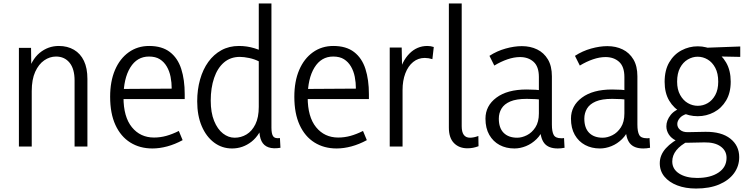

<svg xmlns="http://www.w3.org/2000/svg" viewBox="-20 -845 4310 1107"><path d="M410 0V-381Q410 -448 381 -483.5Q352 -519 303 -519Q267 -519 235 -497Q203 -475 183 -431Q163 -387 163 -320V0H89V-569H159L161 -416H138Q160 -500 208.5 -540Q257 -580 319 -580Q369 -580 406.5 -558Q444 -536 464 -494Q484 -452 484 -390V0Z M859 11Q786 11 731 -23.5Q676 -58 645.5 -124.5Q615 -191 615 -287Q615 -376 643 -441.5Q671 -507 722 -543.5Q773 -580 840 -580Q914 -580 959.5 -545Q1005 -510 1025 -447.5Q1045 -385 1045 -302V-274H656L657 -332L970 -334Q970 -369 963.5 -402Q957 -435 941.5 -461.5Q926 -488 901.5 -503.5Q877 -519 839 -519Q770 -519 731 -455.5Q692 -392 692 -284Q692 -171 740.5 -111.5Q789 -52 868 -52Q904 -52 938.5 -61.5Q973 -71 1011 -90L1033 -37Q989 -13 944.5 -1Q900 11 859 11Z M1545 -825V-109Q1545 -73 1555 -59Q1565 -45 1594 -49L1597 7Q1556 14 1528.5 4.5Q1501 -5 1488 -31Q1475 -57 1475 -102V-147H1504Q1480 -67 1430 -28Q1380 11 1318 11Q1260 11 1214.5 -23Q1169 -57 1143 -118Q1117 -179 1117 -261Q1117 -328 1133.5 -386.5Q1150 -445 1181 -488Q1212 -531 1256.5 -555.5Q1301 -580 1358 -580Q1404 -580 1446.5 -567Q1489 -554 1525 -533L1475 -490Q1448 -504 1417 -510.5Q1386 -517 1363 -517Q1309 -517 1271.5 -485Q1234 -453 1214.5 -395.5Q1195 -338 1195 -265Q1195 -196 1214.5 -148Q1234 -100 1265.5 -75.5Q1297 -51 1333 -51Q1370 -51 1401.5 -70Q1433 -89 1452.5 -128.5Q1472 -168 1472 -229V-825Z M1921 11Q1848 11 1793 -23.5Q1738 -58 1707.5 -124.5Q1677 -191 1677 -287Q1677 -376 1705 -441.5Q1733 -507 1784 -543.5Q1835 -580 1902 -580Q1976 -580 2021.5 -545Q2067 -510 2087 -447.5Q2107 -385 2107 -302V-274H1718L1719 -332L2032 -334Q2032 -369 2025.5 -402Q2019 -435 2003.5 -461.5Q1988 -488 1963.5 -503.5Q1939 -519 1901 -519Q1832 -519 1793 -455.5Q1754 -392 1754 -284Q1754 -171 1802.5 -111.5Q1851 -52 1930 -52Q1966 -52 2000.5 -61.5Q2035 -71 2073 -90L2095 -37Q2051 -13 2006.5 -1Q1962 11 1921 11Z M2227 0V-571H2296L2299 -416H2280Q2297 -492 2340.5 -536Q2384 -580 2444 -580Q2454 -580 2463 -578.5Q2472 -577 2481 -574L2473 -504Q2450 -511 2429 -511Q2391 -511 2362 -487.5Q2333 -464 2317 -422Q2301 -380 2301 -326V0Z M2568 -109V-825H2642V-117Q2642 -84 2654 -67.5Q2666 -51 2690 -51Q2700 -51 2712.5 -53.5Q2725 -56 2738 -61L2739 -2Q2723 4 2707.5 7Q2692 10 2675 10Q2627 10 2597.5 -20Q2568 -50 2568 -109Z M3094 -115 3116 -110Q3101 -70 3073.5 -43Q3046 -16 3012.5 -2.5Q2979 11 2946 11Q2898 11 2860.5 -9Q2823 -29 2801 -67.5Q2779 -106 2779 -161Q2779 -235 2842 -282Q2905 -329 3016 -329Q3043 -329 3068 -327.5Q3093 -326 3116 -321V-268Q3091 -272 3068.5 -273.5Q3046 -275 3017 -275Q2957 -275 2922 -260Q2887 -245 2871.5 -219Q2856 -193 2856 -161Q2856 -107 2884 -79Q2912 -51 2962 -51Q2989 -51 3018 -65.5Q3047 -80 3067 -111Q3087 -142 3087 -191V-401Q3087 -461 3056.5 -488.5Q3026 -516 2978 -516Q2944 -516 2906 -503Q2868 -490 2830 -467L2802 -523Q2845 -551 2895 -565Q2945 -579 2989 -579Q3038 -579 3077 -560Q3116 -541 3139 -502.5Q3162 -464 3162 -405V-127Q3162 -86 3172.5 -67Q3183 -48 3215 -48Q3219 -48 3223 -48Q3227 -48 3232 -49L3235 7Q3225 9 3215 10Q3205 11 3196 11Q3142 11 3118 -19.5Q3094 -50 3094 -115Z M3587 -115 3609 -110Q3594 -70 3566.5 -43Q3539 -16 3505.5 -2.5Q3472 11 3439 11Q3391 11 3353.5 -9Q3316 -29 3294 -67.5Q3272 -106 3272 -161Q3272 -235 3335 -282Q3398 -329 3509 -329Q3536 -329 3561 -327.5Q3586 -326 3609 -321V-268Q3584 -272 3561.5 -273.5Q3539 -275 3510 -275Q3450 -275 3415 -260Q3380 -245 3364.5 -219Q3349 -193 3349 -161Q3349 -107 3377 -79Q3405 -51 3455 -51Q3482 -51 3511 -65.5Q3540 -80 3560 -111Q3580 -142 3580 -191V-401Q3580 -461 3549.5 -488.5Q3519 -516 3471 -516Q3437 -516 3399 -503Q3361 -490 3323 -467L3295 -523Q3338 -551 3388 -565Q3438 -579 3482 -579Q3531 -579 3570 -560Q3609 -541 3632 -502.5Q3655 -464 3655 -405V-127Q3655 -86 3665.5 -67Q3676 -48 3708 -48Q3712 -48 3716 -48Q3720 -48 3725 -49L3728 7Q3718 9 3708 10Q3698 11 3689 11Q3635 11 3611 -19.5Q3587 -50 3587 -115Z M4121 -374Q4121 -422 4104 -454Q4087 -486 4060 -502Q4033 -518 4002 -518Q3973 -518 3945.5 -502Q3918 -486 3901 -454Q3884 -422 3884 -374Q3884 -329 3901.5 -297.5Q3919 -266 3946 -250.5Q3973 -235 4003 -235Q4034 -235 4060.5 -250.5Q4087 -266 4104 -297Q4121 -328 4121 -374ZM4193 -374Q4193 -310 4166.5 -265.5Q4140 -221 4096.5 -198Q4053 -175 4003 -175Q3952 -175 3908.5 -197.5Q3865 -220 3838.5 -264.5Q3812 -309 3812 -373Q3812 -440 3838.5 -485.5Q3865 -531 3909 -554.5Q3953 -578 4003 -578Q4054 -578 4097 -554Q4140 -530 4166.5 -484.5Q4193 -439 4193 -374ZM4248 -577V-517L4098 -520L4003 -568ZM3919 -60 3948 -31Q3903 -8 3879.5 21.5Q3856 51 3856 86Q3856 130 3895.5 155.5Q3935 181 3999 181Q4076 181 4122.5 150Q4169 119 4169 65Q4169 24 4135 -0.5Q4101 -25 4041 -24L3944 -22Q3905 -21 3877.5 -34.5Q3850 -48 3836 -70Q3822 -92 3822 -117Q3822 -151 3847 -182.5Q3872 -214 3924 -227L3942 -189Q3913 -181 3899 -164Q3885 -147 3885 -130Q3885 -110 3901 -96.5Q3917 -83 3944 -83L4047 -85Q4140 -86 4191 -45.5Q4242 -5 4242 61Q4242 113 4212 154Q4182 195 4126.5 218.5Q4071 242 3993 242Q3932 242 3885 224Q3838 206 3811 173.5Q3784 141 3784 96Q3784 49 3819 10Q3854 -29 3919 -60Z"/></svg>

Font: Yaldevi
Style: Regular
Weight: 400
Designer: Sol Matas, Rajitha Manaperi, Kosala Senevirathne
Foundry: Mooniak
Version: Version 1.100